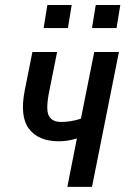

<svg xmlns="http://www.w3.org/2000/svg" viewBox="-20 -732 491 752"><path d="M210.4 -178.7Q130.9 -178.7 93.8 -227.1Q56.6 -275.4 77.1 -378.9L106.9 -528.3H203.6L173.8 -378.9Q158.2 -304.7 170.9 -279.3Q183.6 -253.9 220.7 -254.4Q257.8 -254.4 296.9 -267.1L349.1 -528.3H445.8L340.3 0H243.7L281.2 -189.9Q245.6 -178.7 210.4 -178.7ZM246.1 -622.1H150.9L165.5 -712.4H260.7ZM436.5 -622.1H340.3L355 -712.4H451.2Z"/></svg>

Font: RobotoCondensed-Italic
Style: Italic
Weight: 400
Designer: Google
Version: Version 1.200311; 2013